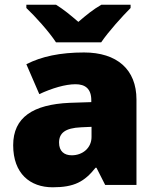

<svg xmlns="http://www.w3.org/2000/svg" viewBox="-20 -786 663 816"><path d="M535 -766H411C376 -746 348 -723 313 -693C278 -723 253 -744 218 -766H92V-752C130 -716 188 -652 218 -606H410C441 -652 501 -718 535 -752ZM337 -563C236 -563 156 -546 92 -513L147 -386C201 -411 257 -428 301 -428C342 -428 368 -409 368 -360V-352L276 -349C120 -342 36 -287 36 -169C36 -48 108 10 204 10C296 10 339 -14 386 -73H390L427 0H560V-363C560 -491 477 -563 337 -563ZM369 -247V-204C369 -157 331 -126 285 -126C253 -126 231 -143 231 -180C231 -220 256 -242 325 -245Z"/></svg>

Font: Noto Sans UI Black
Style: Regular
Weight: 900
Designer: Monotype Design Team
Foundry: Monotype Imaging Inc.
Version: Version 1.901